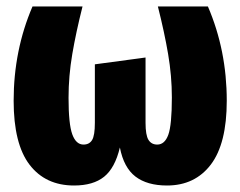

<svg xmlns="http://www.w3.org/2000/svg" viewBox="-20 -553 740 591"><path d="M678 -243Q678 -111 629 -46.5Q580 18 494 18Q433 18 397 -9.5Q361 -37 349 -99Q334 -36 300.5 -9Q267 18 208 18Q120 18 71 -46Q22 -110 22 -243Q22 -398 80 -533H234Q214 -454 202.5 -386.5Q191 -319 191 -252Q191 -171 202.5 -139.5Q214 -108 237 -108Q255 -108 263.5 -122Q272 -136 272 -175V-355L428 -376V-175Q428 -137 437 -122.5Q446 -108 464 -108Q487 -108 498 -138Q509 -168 509 -253Q509 -319 497.5 -386.5Q486 -454 466 -533H620Q678 -398 678 -243Z"/></svg>

Font: Fira Sans Condensed ExtraBold
Style: Regular
Weight: 800
Width: 3
Designer: Carrois Corporate & Edenspiekermann AG
Foundry: Carrois Corporate GbR & Edenspiekermann AG
Version: Version 4.203